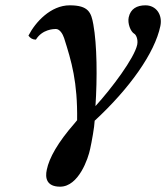

<svg xmlns="http://www.w3.org/2000/svg" viewBox="-20 -464 625 722"><path d="M583 -366C592 -409 567 -444 527 -444C495 -444 471 -431 464 -399C459 -376 471 -345 485 -337C491 -334 500 -317 496 -296C485 -245 400 -132 339 -65C346 -171 345 -295 331 -372C323 -417 313 -444 242 -444C171 -444 113 -381 87 -330C94 -320 103 -315 115 -315C139 -354 182 -355 190 -355C205 -355 216 -336 221 -321C249 -233 272 -156 270 -12L261 -1C197 72 165 130 156 174C149 205 155 238 206 238C276 238 312 131 319 96C325 69 335 14 336 -10C468 -132 562 -265 583 -366Z"/></svg>

Font: Libertinus Serif
Style: Bold Italic
Weight: 700
Italic angle: -12°
Designer: Philipp H. Poll, Khaled Hosny
Foundry: Caleb Maclennan
Version: Version 7.050;RELEASE